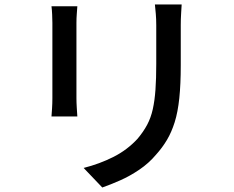

<svg xmlns="http://www.w3.org/2000/svg" viewBox="-20 -786 1040 854"><path d="M788 -766Q787 -747 785.5 -724Q784 -701 784 -674Q784 -651 784 -617.5Q784 -584 784 -550.5Q784 -517 784 -496Q784 -411 777.5 -349Q771 -287 757 -242.5Q743 -198 722.5 -163.5Q702 -129 674 -98Q642 -60 600 -31.5Q558 -3 515 16Q472 35 435 48L352 -39Q423 -57 484.5 -88Q546 -119 592 -169Q618 -200 634.5 -231Q651 -262 659.5 -300Q668 -338 671.5 -387Q675 -436 675 -502Q675 -524 675 -557Q675 -590 675 -622Q675 -654 675 -674Q675 -701 673 -724Q671 -747 669 -766ZM324 -758Q323 -743 321.5 -724Q320 -705 320 -684Q320 -675 320 -650.5Q320 -626 320 -592Q320 -558 320 -521Q320 -484 320 -449Q320 -414 320 -387.5Q320 -361 320 -349Q320 -330 321.5 -306.5Q323 -283 324 -268H209Q210 -280 211.5 -303.5Q213 -327 213 -349Q213 -361 213 -388Q213 -415 213 -449.5Q213 -484 213 -521.5Q213 -559 213 -592.5Q213 -626 213 -650.5Q213 -675 213 -684Q213 -698 212 -720.5Q211 -743 209 -758Z"/></svg>

Font: Noto Sans SC Medium
Style: Regular
Weight: 500
Designer: Ryoko NISHIZUKA  (kana, bopomofo & ideographs); Paul D. Hunt (Latin, Greek & Cyrillic); Sandoll Communications , Soo-you
Foundry: Adobe
Version: Version 2.004-H2;hotconv 1.0.118;makeotfexe 2.5.65603